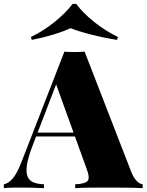

<svg xmlns="http://www.w3.org/2000/svg" viewBox="-41 -976 760 996"><path d="M398 -708 640 -84Q654 -50 670 -35.5Q686 -21 699 -20V0Q663 -2 615 -2.5Q567 -3 517 -3Q466 -3 421 -2.5Q376 -2 349 0V-20Q400 -22 413.5 -37.5Q427 -53 407 -104L247 -547L267 -582L129 -223Q104 -158 98.5 -118.5Q93 -79 103 -58Q113 -37 135 -29Q157 -21 187 -20V0Q150 -2 120.5 -2.5Q91 -3 56 -3Q37 -3 15.5 -2.5Q-6 -2 -21 0V-20Q2 -24 24.5 -49.5Q47 -75 71 -137L293 -708Q317 -706 345.5 -706Q374 -706 398 -708ZM433 -288V-268H135L145 -288ZM354 -956Q389 -909 447 -862.5Q505 -816 571 -784L566 -769Q497 -780 430.5 -797Q364 -814 325 -830Q292 -814 236.5 -797Q181 -780 124 -769L119 -784Q184 -815 241.5 -861.5Q299 -908 336 -956Z"/></svg>

Font: Playfair Display Black
Style: Regular
Weight: 900
Designer: Claus Eggers Sørensen
Foundry: Claus Eggers Sørensen
Version: Version 1.203